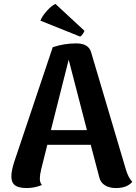

<svg xmlns="http://www.w3.org/2000/svg" viewBox="-20 -931 685 965"><path d="M362.8 -712.9Q425.8 -712.9 438 -668L611.8 -82Q624 -39.1 645 -17.1Q618.2 14.2 563 14.2Q529.8 14.2 507.3 0.2Q484.9 -13.7 479 -40L436 -203.1H217.8L187 -80.1Q180.2 -51.8 180.2 -34.2Q180.2 -11.7 190.9 -1Q152.3 14.2 115.2 14.2Q74.2 14.2 55.7 0.5Q37.1 -13.2 37.1 -43.9Q37.1 -71.8 50.8 -115.2L245.1 -693.8Q302.7 -712.9 362.8 -712.9ZM183.1 -827.1Q191.4 -849.6 215.8 -876.7Q240.2 -903.8 258.8 -911.1L403.8 -776.9Q404.8 -772.9 397 -761.5Q389.2 -750 382.8 -747.1ZM235.8 -276.9H417L325.2 -630.9Z"/></svg>

Font: Arima
Style: Bold
Weight: 700
Designer: Joana Correia and Natanael Gama
Foundry: NDISCOVER
Version: Version 1.100;Glyphs 3.1.2 (3151)